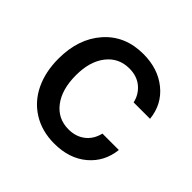

<svg xmlns="http://www.w3.org/2000/svg" viewBox="-145 -699 856 856"><g transform="rotate(45 283.5 -271.0)"><path d="M301.3 11.2Q223.6 11.2 165.5 -24.9Q107.4 -61 77.1 -124.5Q46.9 -188 46.9 -270Q46.9 -396 116.2 -474.4Q185.5 -552.7 300.3 -552.7Q393.1 -552.7 455.1 -502.2Q517.1 -451.7 525.4 -369.1H421.9Q413.1 -409.7 381.6 -436.3Q350.1 -462.9 301.8 -462.9Q234.9 -462.9 194.6 -411.4Q154.3 -359.9 154.3 -272.9Q154.3 -183.6 194.3 -131.1Q234.4 -78.6 301.8 -78.6Q347.7 -78.6 379.6 -103.5Q411.6 -128.4 421.9 -172.4H525.4Q516.6 -90.8 456.3 -39.8Q396 11.2 301.3 11.2Z"/></g></svg>

Font: Interop Med
Style: Regular
Weight: 500
Designer: Rasmus Andersson, Google, Jang Haemin
Foundry: jhaemin
Version: Version 1.007